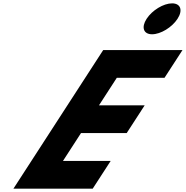

<svg xmlns="http://www.w3.org/2000/svg" viewBox="-20 -1123 1106 1143"><path d="M1004.4 -1103C953.4 -1103 885.9 -1062 852.8 -1011C819.8 -960 834.3 -919 885.3 -919C936.3 -919 1003.8 -960 1036.8 -1011C1069.9 -1062 1055.4 -1103 1004.4 -1103ZM1066.4 -825H594.4L60 0H532L638.9 -165H354.9L462.4 -331H734.4L841.3 -496H569.3L675.5 -660H959.5Z"/></svg>

Font: Hussar
Style: BdWodka
Weight: 700
Foundry: Cannot Into Space Fonts
Version: Version 2.00